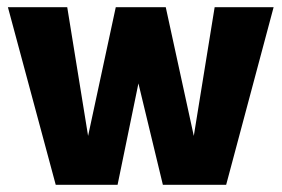

<svg xmlns="http://www.w3.org/2000/svg" viewBox="-20 -514 784 534"><path d="M741 -494 609 0H433L365 -282L307 0H135L2 -494H167L225 -136L302 -494H441L519 -136L577 -494Z"/></svg>

Font: Blinker
Style: Regular
Weight: 400
Designer: Juergen Huber
Foundry: supertype
Version: 1.017